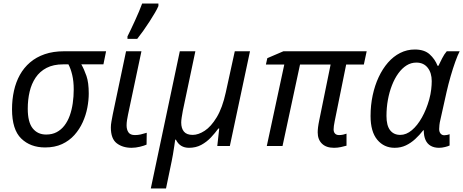

<svg xmlns="http://www.w3.org/2000/svg" viewBox="-20 -826 2620 1086"><path d="M235 8Q152 8 100 -42.5Q48 -93 48 -208Q48 -263 59 -312.5Q70 -362 92.5 -402.5Q115 -443 150 -473Q185 -503 233 -519.5Q281 -536 342 -536H580L565 -462H440Q456 -434 469 -396.5Q482 -359 482 -297Q482 -259 474 -217Q466 -175 448 -135Q430 -95 401 -62.5Q372 -30 331 -11Q290 8 235 8ZM241 -65Q275 -65 300.5 -78.5Q326 -92 344.5 -116Q363 -140 374.5 -172Q386 -204 391.5 -242Q397 -280 397 -320Q397 -366 388.5 -402Q380 -438 367 -462H337Q282 -462 243.5 -442Q205 -422 181.5 -387Q158 -352 147.5 -307Q137 -262 137 -211Q137 -135 165 -100Q193 -65 241 -65Z M724 10Q674 10 640.5 -15.5Q607 -41 607 -105Q607 -121 610.5 -139.5Q614 -158 618 -180L693 -536H780L704 -177Q701 -163 698.5 -147Q696 -131 696 -117Q696 -93 706.5 -77.5Q717 -62 743 -62Q760 -62 775.5 -65.5Q791 -69 810 -75L809 -8Q796 -2 771.5 4Q747 10 724 10ZM701 -620Q710 -638 721.5 -662Q733 -686 744.5 -711.5Q756 -737 766.5 -761.5Q777 -786 784 -806H876V-792Q870 -777 856.5 -754Q843 -731 826 -704.5Q809 -678 790.5 -652Q772 -626 756 -606H701Z M833 240 997 -536H1085L1014 -199Q1010 -177 1007.5 -160.5Q1005 -144 1005 -133Q1005 -100 1020.5 -81.5Q1036 -63 1070 -63Q1102 -63 1138 -86.5Q1174 -110 1206 -163Q1238 -216 1257 -303L1308 -536H1394L1280 0H1209L1220 -99H1215Q1197 -74 1173 -48.5Q1149 -23 1118.5 -6.5Q1088 10 1049 10Q1024 10 1005.5 -1Q987 -12 975 -36H971Q969 -22 965.5 2Q962 26 958 49Q954 72 951 86L919 240Z M1869 10Q1825 10 1801 -13.5Q1777 -37 1777 -77Q1777 -90 1779 -106.5Q1781 -123 1786 -147L1850 -461H1677L1578 0H1489L1588 -461H1484L1492 -497L1583 -536H2054L2038 -461H1938L1873 -140Q1870 -127 1868.5 -114Q1867 -101 1867 -94Q1867 -79 1875 -70.5Q1883 -62 1898 -62Q1910 -62 1921 -64.5Q1932 -67 1940 -70V-2Q1926 2 1907.5 6Q1889 10 1869 10Z M2212 10Q2152 10 2114 -35.5Q2076 -81 2076 -170Q2076 -231 2088 -287Q2100 -343 2122 -390Q2144 -437 2174.5 -472Q2205 -507 2243.5 -526.5Q2282 -546 2326 -546Q2380 -546 2410 -519Q2440 -492 2455 -454H2460Q2468 -471 2480.5 -495.5Q2493 -520 2507 -536H2580Q2569 -515 2555.5 -477.5Q2542 -440 2529 -395Q2516 -350 2506 -306L2471 -149Q2467 -133 2465.5 -119Q2464 -105 2464 -96Q2464 -80 2472 -70.5Q2480 -61 2493 -61Q2499 -61 2507.5 -62.5Q2516 -64 2523 -67V-3Q2515 1 2497.5 5.5Q2480 10 2463 10Q2436 10 2416.5 -1Q2397 -12 2387 -34Q2377 -56 2377 -89H2374Q2353 -62 2328.5 -39.5Q2304 -17 2275.5 -3.5Q2247 10 2212 10ZM2244 -63Q2278 -63 2309.5 -89.5Q2341 -116 2366.5 -161.5Q2392 -207 2408 -264Q2416 -294 2419 -320Q2422 -346 2422 -367Q2422 -414 2399 -443Q2376 -472 2335 -472Q2305 -472 2279.5 -456Q2254 -440 2233 -411Q2212 -382 2197 -343.5Q2182 -305 2174 -261Q2166 -217 2166 -170Q2166 -116 2186.5 -89.5Q2207 -63 2244 -63Z"/></svg>

Font: Noto Sans Display
Style: Italic
Weight: 400
Italic angle: -12°
Designer: Monotype Design Team
Foundry: Monotype Imaging Inc.
Version: Version 2.003